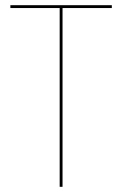

<svg xmlns="http://www.w3.org/2000/svg" viewBox="-20 -720 471 740"><path d="M20 -689V-700H411V-689H221V0H210V-689Z"/></svg>

Font: Jost* Hairline
Style: Regular
Weight: 100
Version: Version 3.7